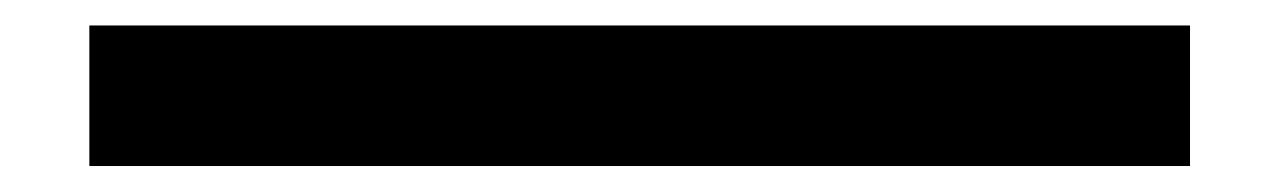

<svg xmlns="http://www.w3.org/2000/svg" viewBox="-20 -472 1000 150"><path d="M49.8 -452.1H909.7V-342.3H49.8Z"/></svg>

Font: BIZ UDPGothic
Style: Bold
Weight: 700
Designer: TypeBank Co., Ltd.
Foundry: Morisawa Inc.
Version: Version 1.051